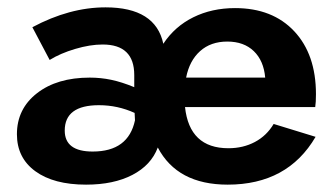

<svg xmlns="http://www.w3.org/2000/svg" viewBox="-20 -492 914 522"><path d="M214 10Q126 10 76 -26.5Q26 -63 26 -127Q26 -196 80.5 -238.5Q135 -281 224 -281Q254 -281 282.5 -275Q311 -269 345 -255V-288Q345 -371 259 -371Q225 -371 184.5 -359Q144 -347 115 -329L68 -418Q169 -472 267 -472Q403 -472 424 -373Q455 -420 505.5 -445Q556 -470 619 -470Q721 -470 780 -407Q839 -344 839 -236Q839 -213 837 -201H483Q495 -89 601 -89Q641 -89 673 -106Q705 -123 724 -155L838 -120Q762 10 599 10Q462 10 409 -91Q391 -43 340 -16.5Q289 10 214 10ZM598 -379Q553 -379 524 -353Q495 -327 486 -281H701Q697 -327 670 -353Q643 -379 598 -379ZM232 -80Q329 -80 347 -165L346 -185Q300 -206 249 -206Q156 -206 156 -137Q156 -80 232 -80Z"/></svg>

Font: Jost* Semi
Style: Regular
Weight: 600
Version: Version 3.7